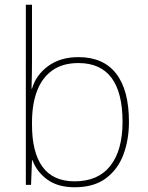

<svg xmlns="http://www.w3.org/2000/svg" viewBox="-20 -780 623 810"><path d="M115 -525Q115 -501 114.5 -466Q114 -431 113 -406H115Q132 -464 183.5 -501.5Q235 -539 311 -539Q416 -539 470 -469.5Q524 -400 524 -266Q524 -190 500.5 -127.5Q477 -65 426.5 -27.5Q376 10 295 10Q224 10 179.5 -22.5Q135 -55 117 -104H115L111 0H89V-760H115ZM311 -514Q245 -514 201.5 -483.5Q158 -453 136.5 -397Q115 -341 115 -263V-253Q115 -137 159.5 -76Q204 -15 295 -15Q394 -15 445.5 -80.5Q497 -146 497 -266Q497 -389 450.5 -451.5Q404 -514 311 -514Z"/></svg>

Font: Noto Sans Khmer Thin
Style: Regular
Weight: 250
Version: Version 2.003